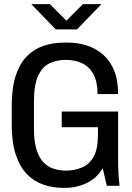

<svg xmlns="http://www.w3.org/2000/svg" viewBox="-20 -903 640 933"><path d="M290 10Q236 10 190 -6Q144 -22 110 -57.5Q76 -93 56.5 -152Q37 -211 37 -297V-389Q37 -475 56 -534Q75 -593 109.5 -628.5Q144 -664 190.5 -680Q237 -696 293 -696H308Q358 -696 402 -682Q446 -668 480.5 -638Q515 -608 534.5 -560.5Q554 -513 554 -446H454Q454 -505 434.5 -541.5Q415 -578 380.5 -595Q346 -612 299 -612Q255 -612 220 -595Q185 -578 165 -534Q145 -490 145 -411V-276Q145 -217 157 -177.5Q169 -138 190 -115.5Q211 -93 239.5 -83.5Q268 -74 300 -74Q342 -74 378 -89Q414 -104 435 -141.5Q456 -179 456 -248V-285H280V-361H554V-127Q554 -86 556 -55Q558 -24 561 0H499L479 -86Q452 -38 402 -14Q352 10 296 10ZM251 -760 132 -883H222L319 -786H286L383 -883H473L354 -760Z"/></svg>

Font: Chivo Mono Medium
Style: Regular
Weight: 400
Monospace: yes
Version: Version 1.008